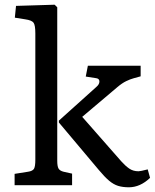

<svg xmlns="http://www.w3.org/2000/svg" viewBox="-20 -786 657 815"><path d="M42 0V-48L99 -57Q119 -60 124.5 -70Q130 -80 130 -108V-644Q130 -679 122.5 -689.5Q115 -700 87 -704L43 -711L48 -761L212 -766L223 -755V-104Q223 -80 228.5 -70.5Q234 -61 250 -57L286 -49V0ZM527 9Q501 9 481.5 3Q462 -3 443 -19Q424 -35 399 -65L230 -266V-274L389 -417Q402 -428 402 -440Q402 -452 389 -454L344 -461L353 -507H577V-462L548 -454Q533 -450 515.5 -441.5Q498 -433 478 -416L329 -290L495 -101Q512 -82 528.5 -70.5Q545 -59 568 -59Q576 -59 607 -67L617 -31Q575 9 527 9Z"/></svg>

Font: Literata 12pt
Style: Regular
Weight: 400
Designer: Latin by Veronika Burian and Jose Scaglione. Greek by Irene Vlachou. Cyrillic by Vera Evstafieva.
Foundry: TypeTogether
Version: Version 3.002